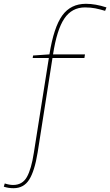

<svg xmlns="http://www.w3.org/2000/svg" viewBox="-126 -770 580 1010"><path d="M-55 220Q-82 220 -106 212L-101 195Q-77 203 -57 203Q-8 203 15.5 161Q39 119 52 34L131 -465H46L48 -478L134 -484Q157 -627 201.5 -688.5Q246 -750 326 -750Q376 -750 434 -731L427 -713Q400 -721 376 -726Q352 -731 321 -731Q252 -731 212.5 -672.5Q173 -614 153 -484H321L318 -465H150L72 32Q56 130 27.5 175Q-1 220 -55 220Z"/></svg>

Font: Georama Thin
Style: Italic
Weight: 100
Italic angle: -9°
Designer: Jean-Baptiste Levee
Foundry: Production Type
Version: Version 1.000